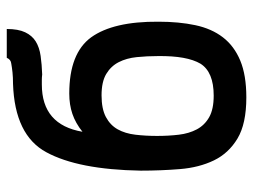

<svg xmlns="http://www.w3.org/2000/svg" viewBox="-108 -616 730 553"><g transform="rotate(-90 256.5 -340.0)"><path d="M371 -249Q372 -166 349 -127Q325 -89 257 -89Q218 -89 195 -102Q172 -115 160 -137.5Q148 -160 144.5 -189.5Q141 -219 141 -252Q141 -285 144.5 -314.5Q148 -344 160 -365.5Q172 -387 195.5 -399.5Q219 -412 258 -412Q297 -412 319.5 -398.5Q342 -385 353.5 -362.5Q365 -340 368 -310.5Q371 -281 371 -249ZM263 -505Q231 -505 204.5 -496Q178 -487 153 -467Q173 -584 289 -584Q296 -584 303 -584Q310 -584 318 -583Q347 -584 371.5 -587.5Q396 -591 413 -601.5Q430 -612 439.5 -632Q449 -652 449 -685H366Q361 -673 349 -672Q338 -670 324 -668.5Q310 -667 291 -667Q143 -662 94 -571Q44 -479 41 -299Q41 -241 45.5 -186Q50 -131 70.5 -88.5Q91 -46 133.5 -20.5Q176 5 252 5Q316 5 358 -12.5Q400 -30 425 -62.5Q450 -95 460 -142Q470 -189 470 -248Q471 -378 425 -442Q379 -505 263 -505Z"/></g></svg>

Font: Titillium Web[RUS by Daymarius]
Style: Regular
Weight: 600
Designer: Cyrillization by Daymarius
Foundry: Cyrillization by Daymarius
Version: Version 1.002 September 11, 2018